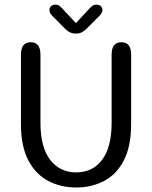

<svg xmlns="http://www.w3.org/2000/svg" viewBox="-20 -802 659 832"><path d="M310 10.5Q243.7 10.5 189.5 -17.7Q135.3 -45.8 103.1 -106.6Q70.8 -167.3 70.8 -265V-565.2Q70.8 -619 113.2 -619Q155.3 -619 155.3 -565.2V-269.8Q155.3 -164.8 197 -109.9Q238.7 -55 310 -55Q382 -55 422.8 -109.9Q463.7 -164.8 463.7 -269.8V-565.2Q463.7 -619 505.8 -619Q548.2 -619 548.2 -565.2V-265Q548.2 -167.3 516.4 -106.6Q484.7 -45.8 430.8 -17.7Q376.8 10.5 310 10.5ZM412.3 -734.8 365.2 -687.5Q350.8 -672 338.5 -664.2Q326.2 -656.5 308.7 -656.5Q291.2 -656.5 278.7 -664.2Q266.2 -672 252 -687.5L205.2 -734.8Q194.2 -746.3 194.2 -758.2Q194.2 -768.5 201.2 -775.2Q208.3 -781.8 219.7 -781.8Q230.7 -781.8 238.1 -776.2Q245.5 -770.5 254.3 -760.3L309 -701.8L362.8 -760Q371.5 -769.8 379.2 -775.8Q386.8 -781.8 397.5 -781.8Q409.5 -781.8 416.8 -775.3Q424 -768.8 424 -758.8Q424 -753.8 421.3 -747.7Q418.7 -741.5 412.3 -734.8Z"/></svg>

Font: Sono ExtraLight
Style: Regular
Weight: 200
Designer: Tyler Finck
Foundry: Tyler Finck
Version: Version 2.112